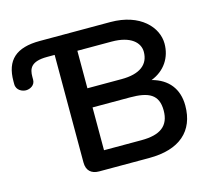

<svg xmlns="http://www.w3.org/2000/svg" viewBox="-97 -790 1019 910"><g transform="rotate(-15 412.5 -335.0)"><path d="M47 -461C66 -461 92 -473 92 -501V-515C92 -554 103 -588 184 -588H221V-60C221 -21 243 0 282 0H528C677 0 757 -71 757 -196C757 -278 713 -333 634 -354C701 -380 738 -437 738 -505C738 -585 663 -670 516 -670H170C53 -670 0 -621 0 -518V-504C0 -472 30 -461 47 -461ZM514 -91H330V-301H514C606 -301 652 -278 652 -200C652 -124 606 -91 514 -91ZM498 -395H330V-579H498C592 -579 633 -538 633 -493C633 -430 587 -395 498 -395Z"/></g></svg>

Font: SN Pro Medium
Style: Regular
Weight: 500
Designer: Tobias Whetton
Foundry: Supernotes
Version: Version 1.003;Glyphs 3.3 (3324)